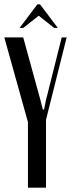

<svg xmlns="http://www.w3.org/2000/svg" viewBox="-22 -873 330 893"><path d="M167 -404 177 -364H183L191 -404L265 -699H288L192 -316V0H108V-305L-2 -699H86ZM152 -853H164L247 -743H230L158 -800L86 -743H69Z"/></svg>

Font: Moniqa SemBd Narrow Heading
Style: Regular
Weight: 600
Width: 4
Designer: Rajesh Rajput
Foundry: Rajesh Rajput
Version: Version 1.000